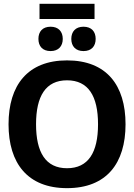

<svg xmlns="http://www.w3.org/2000/svg" viewBox="-20 -980 707 1012"><path d="M188.3 -880H478.3V-960H188.3ZM246.7 -710.8C288.3 -710.8 310.8 -736.7 310.8 -775C310.8 -813.3 288.3 -839.2 246.7 -839.2C204.2 -839.2 182.5 -813.3 182.5 -775C182.5 -736.7 204.2 -710.8 246.7 -710.8ZM420 -710.8C462.5 -710.8 484.2 -736.7 484.2 -775C484.2 -813.3 462.5 -839.2 420 -839.2C378.3 -839.2 355.8 -813.3 355.8 -775C355.8 -736.7 378.3 -710.8 420 -710.8ZM333.3 11.7C541.7 11.7 641.7 -119.2 641.7 -325C641.7 -530.8 541.7 -661.7 333.3 -661.7C125.8 -661.7 25 -530.8 25 -325C25 -119.2 125.8 11.7 333.3 11.7ZM333.3 -93.3C220.8 -93.3 170 -176.7 170 -325C170 -473.3 220.8 -556.7 333.3 -556.7C445.8 -556.7 496.7 -473.3 496.7 -325C496.7 -176.7 445.8 -93.3 333.3 -93.3Z"/></svg>

Font: Familjen Grotesk GF
Style: Bold
Weight: 700
Designer: Anders Wikstroem, Jonas Baeckman, Matilda Gysing, Kristian Moeller
Foundry: Familjen STHLM AB
Version: Version 2.000; Beta; Release 4; Build 6